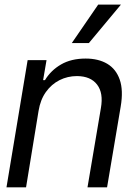

<svg xmlns="http://www.w3.org/2000/svg" viewBox="-20 -804 579 824"><path d="M145.5 -328.1 91.8 0H7.8L98.6 -545.9H179.7L165 -460H172.9Q198.2 -502 241.9 -527.3Q285.6 -552.7 347.7 -552.7Q402.3 -552.7 440.2 -530.3Q478 -507.8 493.9 -462.2Q509.8 -416.5 498 -346.7L439.5 0H355.5L413.1 -340.8Q424.3 -404.8 396.7 -440.9Q369.1 -477.1 310.5 -477.5Q270 -477.5 235.4 -460Q200.7 -442.4 177 -409.2Q153.3 -376 145.5 -328.1ZM288.1 -619.1 401.4 -784.2H499L361.3 -619.1Z"/></svg>

Font: Inter Tight
Style: Italic
Weight: 400
Italic angle: -9.39999°
Designer: Rasmus Andersson
Foundry: rsms
Version: Version 3.002